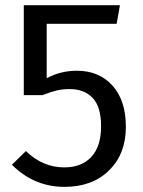

<svg xmlns="http://www.w3.org/2000/svg" viewBox="-20 -709 551 741"><path d="M442.9 -689 430.2 -617.2H160.2V-407.2Q213.9 -436 276.9 -436Q362.3 -436 414.1 -378.7Q465.8 -321.3 465.8 -219.2Q465.8 -115.2 401.1 -51.5Q336.4 12.2 229 12.2Q111.3 12.2 25.9 -73.2L80.1 -126Q144.5 -63 228 -63Q295.4 -63 332.8 -103.8Q370.1 -144.5 370.1 -221.2Q370.1 -297.4 337.4 -331.3Q304.7 -365.2 249 -365.2Q221.7 -365.2 199 -359.9Q176.3 -354.5 144 -341.8H71.8V-689Z"/></svg>

Font: FiraGO
Style: Regular
Weight: 400
Designer: bBox Type
Foundry: bBox Type GmbH
Version: Version 1.001;PS 001.001;hotconv 1.0.88;makeotf.lib2.5.64775